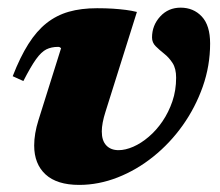

<svg xmlns="http://www.w3.org/2000/svg" viewBox="-20 -480 590 514"><path d="M542.5 -363.5Q542.5 -304 522.8 -248Q503 -192 469 -144.2Q435 -96.5 390.5 -60.8Q346 -25 295 -5Q244 15 192 15Q132.5 15 102 -13Q71.5 -41 71.5 -90.5Q71.5 -122 83 -158.5L143.5 -351Q142 -352.5 140.2 -353.5Q138.5 -354.5 135.5 -354.5Q117.5 -354.5 104 -347.8Q90.5 -341 76.5 -321.5Q62.5 -302 42.5 -263L14 -276Q34 -327.5 56 -362.2Q78 -397 104.5 -418Q131 -439 164 -448.5Q197 -458 240 -458Q263.5 -458 282.2 -456.8Q301 -455.5 316.8 -453.5Q332.5 -451.5 346.5 -448L262.5 -181Q257.5 -165.5 255 -152.2Q252.5 -139 252.5 -128Q252.5 -103.5 264.5 -90.8Q276.5 -78 297.5 -78Q315.5 -78 336.8 -87.2Q358 -96.5 378.2 -113.8Q398.5 -131 415 -155.2Q431.5 -179.5 441.5 -208.8Q451.5 -238 451.5 -272Q451.5 -296.5 442 -311.2Q432.5 -326 419.5 -336.2Q406.5 -346.5 396.8 -356.2Q387 -366 387 -379.5Q387 -412 408.8 -435.8Q430.5 -459.5 463.5 -459.5Q498 -459.5 520.2 -435.8Q542.5 -412 542.5 -363.5Z"/></svg>

Font: Newsreader 24pt ExtraBold
Style: Italic
Weight: 800
Italic angle: -17°
Designer: Hugues Gentile
Foundry: Production Type
Version: Version 1.003